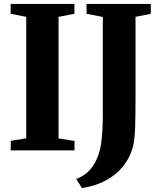

<svg xmlns="http://www.w3.org/2000/svg" viewBox="-20 -763 822 974"><path d="M113 -61.5V-677.5L34 -693V-743H357.5V-693L277 -677.5V-61L358 -48V0H34.5V-48.5ZM366.5 145Q391 136 412.5 120.2Q434 104.5 451.2 79.5Q468.5 54.5 480.5 19Q487.5 -2 492 -29Q496.5 -56 499 -95Q501.5 -134 501.5 -189V-677L419 -693V-743H745V-693L667.5 -677.5V-273.5Q667.5 -181.5 665.5 -116.5Q663.5 -51.5 653.5 -15Q638.5 39 603.5 82Q568.5 125 515.8 153Q463 181 396 191Z"/></svg>

Font: Merriweather 60pt ExtraBold
Style: Regular
Weight: 800
Version: Version 2.100